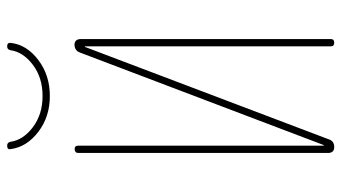

<svg xmlns="http://www.w3.org/2000/svg" viewBox="-230 -730 960 540"><g transform="rotate(-90 250.0 -460.0)"><path d="M106.4 0Q90.8 0 89.8 -15.6V-719.7Q89.8 -729.5 100.1 -730Q110.4 -730.5 110.4 -719.7V-30.3Q110.4 -29.3 111.3 -29.3Q112.3 -29.3 112.3 -30.3L372.1 -714.8Q377 -729.5 393.6 -730.5Q409.2 -730.5 410.2 -713.9V-9.8Q410.2 0 399.9 0Q389.6 0 389.6 -9.8V-700.2Q389.6 -701.2 388.7 -701.2Q387.7 -701.2 387.7 -700.2L127.9 -14.6Q123 0 106.4 0ZM100.6 -910.2Q98.6 -919.9 110.4 -919.9Q119.1 -919.9 121.1 -911.1Q126 -875 162.1 -847.7Q198.2 -820.3 250 -820.3Q301.8 -820.3 337.9 -847.7Q374 -875 378.9 -911.1Q380.9 -919.9 389.6 -919.9Q400.4 -919.9 399.4 -910.2Q394.5 -865.2 351.6 -832.5Q308.6 -799.8 250 -799.8Q191.4 -799.8 148.9 -832.5Q106.4 -865.2 100.6 -910.2Z"/></g></svg>

Font: Rounded Mgen+ 1mn thin
Style: Regular
Weight: 100
Designer: [Source Han Sans]
Ryoko NISHIZUKA  (kana & ideographs); Paul D. Hunt (Latin, Greek & Cyrillic); Wenlong ZHANG  (bopomofo
Version: Version 1.059.20150602